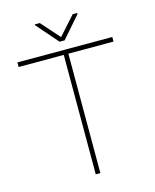

<svg xmlns="http://www.w3.org/2000/svg" viewBox="-129 -977 857 1063"><g transform="rotate(-15 299.0 -445.0)"><path d="M570.8 -710.9V-684.6H312V0H285.6V-684.6H26.9V-710.9ZM202.6 -889.6 296.9 -783.7 391.6 -889.6H417.5V-883.3L311 -761.2H282.2L174.8 -884.3V-889.6Z"/></g></svg>

Font: Vazirmatn RD FD Thin
Style: Regular
Weight: 100
Designer: Saber Rastikerdar
Foundry: Saber Rastikerdar
Version: Version 33.003